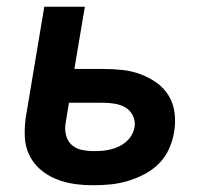

<svg xmlns="http://www.w3.org/2000/svg" viewBox="-20 -540 640 568"><path d="M257 8Q227 8 199 4Q171 0 145.5 -10.5Q120 -21 99.5 -38.5Q79 -56 67 -80.5Q55 -105 53.5 -133.5Q52 -162 56 -191L111 -520H231L200 -336H285Q314 -336 342 -333Q370 -330 395.5 -320.5Q421 -311 443 -295.5Q465 -280 479 -257Q493 -234 496.5 -205.5Q500 -177 495 -149Q491 -124 480 -99.5Q469 -75 450 -56Q431 -37 407 -24.5Q383 -12 357.5 -4.5Q332 3 307 5.5Q282 8 257 8ZM258 -93Q271 -93 283 -94Q295 -95 307.5 -98Q320 -101 331.5 -106.5Q343 -112 353 -120.5Q363 -129 369.5 -140.5Q376 -152 378 -164Q381 -181 373.5 -197Q366 -213 352 -221.5Q338 -230 320.5 -233Q303 -236 285 -236H184L174 -175Q171 -157 175.5 -139.5Q180 -122 192.5 -111Q205 -100 222.5 -96.5Q240 -93 258 -93Z"/></svg>

Font: Zed Sans Extended
Style: Bold Italic
Weight: 700
Width: 7
Italic angle: -9°
Designer: Belleve Invis
Foundry: Belleve Invis
Version: Version 1.0.0; ttfautohint (v1.8.4)